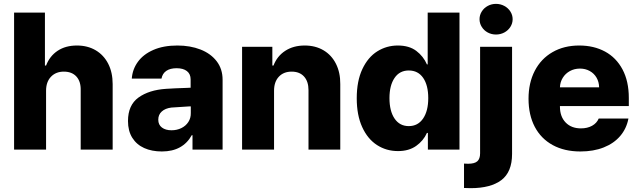

<svg xmlns="http://www.w3.org/2000/svg" viewBox="-20 -772 3298 991"><path d="M217.8 0H52.7V-707H211.9V-433.6H217.8Q236.3 -482.4 277.3 -509.8Q318.4 -537.1 377 -537.1Q432.1 -537.1 473.9 -512.5Q515.6 -487.8 538.6 -442.9Q561.5 -397.9 561.5 -337.9V0H396.5V-306.6Q397.5 -351.6 374.3 -377Q351.1 -402.3 309.6 -402.3Q268.1 -402.3 242.9 -375.7Q217.8 -349.1 217.8 -303.7Z M836.9 -313.5Q880.9 -316.4 944.3 -318.4Q952.1 -319.3 963.9 -319.3V-362.3Q963.9 -390.1 944.8 -405Q925.8 -419.9 891.6 -419.9Q858.4 -419.9 838.4 -406.2Q818.4 -392.6 813.5 -366.2H660.2Q663.6 -414.1 691.7 -452.9Q719.7 -491.7 771.7 -514.4Q823.7 -537.1 895.5 -537.1Q961.9 -537.1 1014.9 -516.4Q1067.9 -495.6 1098.4 -455.8Q1128.9 -416 1128.9 -360.4V0H973.6V-74.2H969.7Q947.3 -33.2 908.7 -11.7Q870.1 9.8 815.4 9.8Q763.7 9.8 724.4 -7.8Q685.1 -25.4 662.8 -60.8Q640.6 -96.2 640.6 -147.5Q640.6 -229.5 694.8 -268.6Q749 -307.6 836.9 -313.5ZM865.2 -99.6Q893.1 -99.6 916 -110.8Q939 -122.1 952.1 -142.3Q965.3 -162.6 964.8 -188.5V-222.7H955.1L864.3 -216.8Q833 -212.9 814.9 -196.5Q796.9 -180.2 796.9 -154.3Q796.9 -127.9 815.7 -113.8Q834.5 -99.6 865.2 -99.6Z M1394.5 0H1229.5V-530.3H1385.7V-433.6H1391.6Q1410.2 -482.4 1452.4 -509.8Q1494.6 -537.1 1552.7 -537.1Q1607.9 -537.1 1649.7 -512.5Q1691.4 -487.8 1714.1 -442.6Q1736.8 -397.5 1736.3 -337.9V0H1572.3V-306.6Q1572.3 -351.6 1549.3 -377Q1526.4 -402.3 1485.4 -402.3Q1443.8 -402.3 1419.2 -376Q1394.5 -349.6 1394.5 -303.7Z M1821.3 -264.6Q1821.3 -354 1850.3 -415.5Q1879.4 -477.1 1927.5 -507.1Q1975.6 -537.1 2033.2 -537.1Q2091.8 -537.1 2128.7 -509.3Q2165.5 -481.4 2183.6 -439.5H2187.5V-707H2351.6V0H2188.5V-85.9H2183.6Q2165.5 -45.4 2127.9 -18.8Q2090.3 7.8 2034.2 7.8Q1974.1 7.8 1925.8 -23.4Q1877.4 -54.7 1849.4 -116.2Q1821.3 -177.7 1821.3 -264.6ZM2190.4 -265.6Q2190.4 -332 2164.1 -370.1Q2137.7 -408.2 2089.8 -408.2Q2042.5 -408.2 2016.4 -369.6Q1990.2 -331.1 1990.2 -265.6Q1990.2 -198.7 2016.6 -159.9Q2043 -121.1 2089.8 -121.1Q2137.2 -121.1 2163.8 -160.2Q2190.4 -199.2 2190.4 -265.6Z M2623 -530.3V22.5Q2623 115.7 2567.9 157.5Q2512.7 199.2 2409.2 199.2L2375 198.2V72.3Q2383.8 73.2 2395.5 73.2Q2429.7 73.2 2443.8 60.3Q2458 47.4 2458 19.5V-530.3ZM2455.1 -672.9Q2455.1 -694.3 2466.6 -712.6Q2478 -731 2497.6 -741.5Q2517.1 -752 2540 -752Q2563 -752 2582.8 -741.5Q2602.5 -731 2614.3 -712.6Q2626 -694.3 2626 -672.9Q2626 -651.4 2614.3 -633.1Q2602.5 -614.7 2582.8 -604.2Q2563 -593.8 2540 -593.8Q2517.1 -593.8 2497.6 -604.2Q2478 -614.7 2466.6 -633.1Q2455.1 -651.4 2455.1 -672.9Z M2708 -262.7Q2708 -344.2 2740.2 -406.5Q2772.5 -468.8 2831.8 -502.9Q2891.1 -537.1 2969.7 -537.1Q3044.9 -537.1 3102.8 -505.9Q3160.6 -474.6 3193.1 -413.6Q3225.6 -352.5 3225.6 -266.6V-224.6H2870.1V-221.7Q2870.1 -170.4 2899.4 -139.9Q2928.7 -109.4 2978.5 -109.4Q3011.7 -109.4 3035.9 -122.8Q3060.1 -136.2 3070.3 -160.2H3223.6Q3213.9 -108.4 3181.2 -70.1Q3148.4 -31.7 3095.9 -11Q3043.5 9.8 2975.6 9.8Q2893.1 9.8 2832.8 -23.2Q2772.5 -56.2 2740.2 -117.4Q2708 -178.7 2708 -262.7ZM3072.3 -321.3Q3071.8 -349.1 3059.1 -371.1Q3046.4 -393.1 3023.9 -405.5Q3001.5 -418 2973.6 -418Q2944.8 -418 2921.6 -405.3Q2898.4 -392.6 2884.8 -370.6Q2871.1 -348.6 2870.1 -321.3Z"/></svg>

Font: Pretendard GOV ExtraBold
Style: Regular
Weight: 800
Designer: Base glyphs from Inter by Rasmus Andersson; Hangeul glyphs from Noto Sans CJK(Source Han Sans) by Jang Soo-young and Kan
Foundry: Kil Hyung-jin
Version: Version 1.309